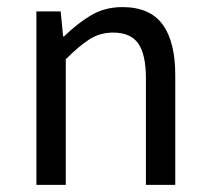

<svg xmlns="http://www.w3.org/2000/svg" viewBox="-20 -518 587 538"><path d="M82 0V-486.1H150L156.9 -416H159.6Q194.7 -450.7 233.8 -474.4Q273 -498.1 322.7 -498.1Q400 -498.1 435.6 -449.5Q471.1 -401 471.1 -308V0H388.9V-297.4Q388.9 -365.6 367.4 -396.1Q345.9 -426.7 297.2 -426.7Q259.9 -426.7 230.6 -407.8Q201.3 -389 164.3 -352V0Z"/></svg>

Font: Source Sans Variable
Style: Regular
Weight: 200
Designer: Paul D. Hunt
Foundry: Adobe Systems Incorporated
Version: Version 3.006;hotconv 1.0.111;makeotfexe 2.5.65597